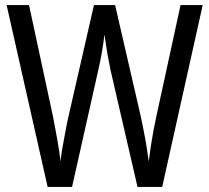

<svg xmlns="http://www.w3.org/2000/svg" viewBox="-20 -734 822 754"><path d="M776 -714 617 0H520L414 -459Q412 -471 408.5 -487.5Q405 -504 402 -522Q399 -540 396 -560Q393 -580 390 -599Q389 -586 386.5 -569.5Q384 -553 381 -534Q378 -515 374 -496Q370 -477 366 -459L263 0H167L6 -714H94L188 -277Q193 -251 197.5 -226.5Q202 -202 206 -179.5Q210 -157 213 -137Q216 -117 217 -100Q220 -122 223.5 -144Q227 -166 231.5 -188.5Q236 -211 240 -233.5Q244 -256 249 -277L349 -714H432L533 -276Q537 -256 541.5 -234.5Q546 -213 550 -191Q554 -169 557.5 -146.5Q561 -124 564 -100Q568 -131 572.5 -161Q577 -191 582.5 -220.5Q588 -250 594 -277L689 -714Z"/></svg>

Font: Noto Sans Khmer Condensed
Style: Regular
Weight: 400
Width: 3
Designer: Danh Hong and the Monotype Design Team
Foundry: Monotype Imaging Inc.
Version: Version 2.004